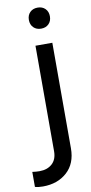

<svg xmlns="http://www.w3.org/2000/svg" viewBox="-173 -782 495 1043"><g transform="rotate(-10 75.0 -260.0)"><path d="M-68 216V133Q-47 136 -28 136Q15 136 41.5 112Q68 88 68 43V-539H161V43Q161 127 109 174Q57 221 -24 221Q-50 221 -68 216ZM115 -741Q141 -741 157 -725Q173 -709 173 -683Q173 -657 157 -641Q141 -625 115 -625Q89 -625 73 -641Q57 -657 57 -683Q57 -709 73 -725Q89 -741 115 -741Z"/></g></svg>

Font: BLUETTI 2.0 Normal
Style: Normal
Weight: 400
Designer: Stijn de Vries
Foundry: tokotype
Version: Version 2.005;October 31, 2023;FontCreator 14.0.0.2814 64-bi